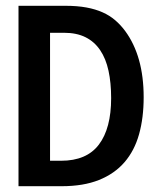

<svg xmlns="http://www.w3.org/2000/svg" viewBox="-20 -643 540 663"><path d="M43.9 -623H205.1Q246.6 -623 278.3 -617.2Q310.1 -611.3 334.5 -600.3Q358.9 -589.4 377.7 -573.2Q396.5 -557.1 412.1 -536.1Q443.8 -493.2 460 -435.8Q476.1 -378.4 476.1 -307.1Q476.1 -236.3 460.2 -179.4Q444.3 -122.6 409.9 -82.8Q375.5 -43 321.8 -21.5Q268.1 0 192.9 0H43.9ZM152.8 -529.8V-87.9H190.9Q279.3 -87.9 321.5 -143.8Q363.8 -199.7 363.8 -304.2Q363.8 -356.9 354.7 -398.7Q345.7 -440.4 325.9 -469.7Q306.2 -499 275.4 -514.4Q244.6 -529.8 201.2 -529.8Z"/></svg>

Font: InconsolataGo
Style: Bold
Weight: 700
Designer: Raph Levien, Kirill Tkachev(cyreal.org)
Foundry: Raph Levien, Kirill Tkachev(cyreal.org)
Version: Version 1.015; ttfautohint (v0.92) -l 8 -r 50 -G 200 -x 14 -